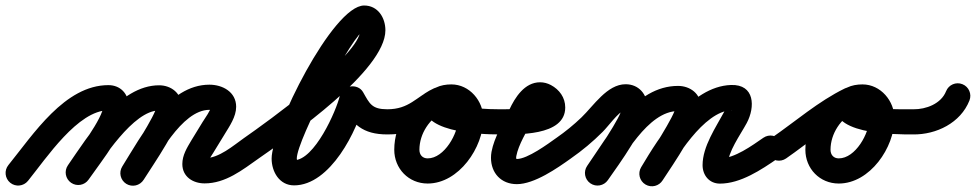

<svg xmlns="http://www.w3.org/2000/svg" viewBox="-59 -607 3492 687"><path d="M-22.3 47C-3 62.6 25.3 59.6 41 40.3C107.3 -41.6 219.7 -212.4 328.9 -212.4C330.7 -212.4 325.3 -213.2 323.6 -214C319.3 -216.1 315.7 -219.5 313.3 -223.5C312.6 -224.7 311 -229.8 311 -229.1C311 -185.3 215.7 -61.3 184 -15.6C169.9 4.8 174.9 32.8 195.4 47C215.8 61.1 243.8 56.1 258 35.6C304.8 -31.9 401 -148.9 401 -229.1C401 -271.5 371.8 -302.4 328.9 -302.4C172.9 -302.4 60.1 -126.3 -29 -16.3C-44.6 3 -41.6 31.3 -22.3 47ZM195.4 47C215.8 61.1 243.8 56.1 258 35.6C308.1 -36.7 417.5 -211.8 510.3 -211.8C513.4 -211.8 504.5 -216.4 502.4 -220.9C501.6 -222.7 501 -228.4 501 -226.5C501 -199.3 400.6 -46.5 378.8 -11.5C365.6 9.6 372 37.3 393.1 50.5C414.2 63.6 441.9 57.2 455.1 36.1C489.2 -18.5 591 -161.7 591 -226.5C591 -272.5 554.2 -301.8 510.3 -301.8C367.2 -301.8 256.9 -120.8 184 -15.6C169.9 4.8 174.9 32.8 195.4 47ZM392.7 50.7C413.8 63.8 441.6 57.5 454.7 36.4C502.3 -39.6 590.3 -214 690.2 -214C702.1 -214 703.8 -208.3 698.7 -216.1C696.3 -219.8 696 -227.8 696 -225C696 -213.9 673.7 -183 667.6 -172.9C667.6 -172.9 667.6 -173 667.6 -173C667.6 -173 667.6 -173.1 667.6 -173.1C653.6 -150.2 639.6 -127.4 625.6 -104.5C625.6 -104.5 625.5 -104.4 625.5 -104.2C625.4 -104.1 625.3 -104 625.3 -104C609.7 -77.7 593.4 -51.5 593.4 -20C593.4 25.5 631.5 49.2 673.1 49.2C748.3 49.2 808.4 1 866.9 -40.2C887.2 -54.5 892.1 -82.6 877.8 -102.9C863.5 -123.2 835.4 -128.1 815.1 -113.8C775 -85.5 724.7 -40.8 673.1 -40.8C663.6 -40.8 677 -37.7 681.1 -29.2C682.9 -25.6 683.4 -17.4 683.4 -20C683.4 -30.7 697.6 -49.4 702.7 -58.1C702.7 -58.1 702.6 -57.9 702.5 -57.8C702.5 -57.6 702.4 -57.5 702.4 -57.5C716.4 -80.3 730.4 -103.2 744.4 -126C744.4 -126 744.4 -126.1 744.4 -126.1C744.4 -126.1 744.4 -126.1 744.4 -126.1C762.3 -155.5 786 -189.3 786 -225C786 -278 737.5 -304 690.2 -304C542 -304 447.2 -121.3 378.5 -11.4C365.3 9.7 371.7 37.5 392.7 50.7Z M804.1 -51.3C818.3 -30.9 846.3 -25.9 866.7 -40.1C981.5 -120 1320 -354.3 1320 -498.6C1320 -543.6 1293.3 -587.3 1243.9 -587.3C1131.5 -587.3 912.9 -144.6 912.9 -39.6C912.9 7.4 940.7 56.3 993.2 56.3C1123 56.3 1220.7 -140.9 1244.8 -244.8C1249.1 -263.4 1223.7 -268.6 1199.5 -265.1C1175.4 -261.6 1152.5 -249.3 1161.9 -232.7C1202 -162.3 1238.3 -126 1327 -126C1351.9 -126 1372 -146.1 1372 -171C1372 -195.9 1351.9 -216 1327 -216C1271.1 -216 1263.5 -236.2 1240.1 -277.3C1230.7 -293.8 1212.1 -300.1 1194.8 -297.6C1177.5 -295.1 1161.5 -283.8 1157.2 -265.2C1144.4 -210.1 1065.9 -33.7 993.2 -33.7C990.7 -33.7 993.7 -33.9 996.5 -33.3C998.5 -32.8 1000.4 -31.9 1002.1 -30.8C1008.8 -26.3 1002.9 -32 1002.9 -39.6C1002.9 -107.7 1210.6 -497.3 1243.9 -497.3C1245.3 -497.3 1243.2 -497.2 1241 -497.6C1239.2 -498 1237.4 -498.6 1235.8 -499.4C1226 -504.6 1230 -509.5 1230 -498.6C1230 -410 894.9 -169.3 815.3 -113.9C794.9 -99.7 789.9 -71.7 804.1 -51.3Z M1327.1 -126C1443 -126.2 1449.7 -169.3 1531.1 -209C1557.8 -222.1 1561.6 -248.6 1552 -268.8C1542.4 -289 1519.4 -302.8 1492.4 -290.3C1409 -251.6 1351.7 -163.2 1351.7 -71.2C1351.7 -3.7 1403.1 49.7 1471.2 49.7C1582.9 49.7 1670.6 -79.7 1670.6 -182.5C1670.6 -245.6 1621.2 -305 1556 -305C1518.1 -305 1478.3 -292.3 1464.5 -252.9C1464.5 -252.9 1464.6 -252.9 1464.6 -253C1464.6 -253.1 1464.6 -253.1 1464.6 -253.1C1421.5 -132.5 1660.5 -126.1 1727.9 -126C1752.8 -126 1773 -146.1 1773 -170.9C1773 -195.8 1752.9 -216 1728.1 -216C1681.6 -216.1 1633.5 -218.9 1588 -228.7C1575.3 -231.4 1562.2 -234.7 1550.5 -240.5C1548.7 -241.3 1544.6 -245.4 1545.3 -243.6C1546.3 -240.9 1548.7 -238.8 1549.5 -236C1553.1 -222.3 1544.6 -209.6 1549.4 -222.9C1549.4 -222.9 1549.4 -222.9 1549.4 -223C1549.4 -223.1 1549.5 -223.1 1549.5 -223.1C1550.6 -226.3 1546.3 -217 1543.7 -214.8C1539.5 -211.4 1552 -215 1556 -215C1570.7 -215 1580.6 -195.5 1580.6 -182.5C1580.6 -130.4 1531.3 -40.3 1471.2 -40.3C1452.7 -40.3 1441.7 -53 1441.7 -71.2C1441.7 -128.3 1478.5 -184.6 1530.3 -208.6C1557.2 -221.1 1560.9 -248 1551.2 -268.4C1541.4 -288.9 1518.3 -302.9 1491.6 -289.9C1429.3 -259.4 1405.2 -216.1 1326.9 -216C1302.1 -216 1282 -195.8 1282 -170.9C1282 -146.1 1302.2 -126 1327.1 -126Z M1719 -126C1789.1 -126 1963.5 -118.1 1963.5 -222.5C1963.5 -257.8 1942.5 -286.7 1912 -302.8C1900.1 -309.1 1886.9 -312.6 1873.4 -312.6C1818.1 -312.6 1783.7 -258.4 1763.1 -213.9C1741 -165.9 1709.5 -116.1 1699.8 -64.3C1699.8 -64.3 1699.7 -64 1699.7 -63.7C1699.6 -63.5 1699.6 -63.2 1699.6 -63.2C1698.4 -56.2 1697.8 -49.4 1697.8 -42.3C1697.8 12.3 1734.3 51.9 1790.3 51.9C1853.1 51.9 1935 -5.2 1984.2 -40.4C2004.4 -54.9 2009.1 -83 1994.6 -103.2C1980.1 -123.4 1952 -128.1 1931.8 -113.6C1901.7 -92 1828.3 -38.1 1790.3 -38.1C1788.1 -38.1 1787.8 -40.6 1787.8 -42.3C1787.8 -44.6 1788.1 -46.6 1788.4 -48.8C1788.4 -48.8 1788.4 -48.5 1788.3 -48.3C1788.3 -48 1788.2 -47.7 1788.2 -47.7C1796.3 -90.9 1826.1 -135.6 1844.9 -176.1C1849.9 -187.2 1871.6 -222.6 1873.4 -222.6C1873.7 -222.6 1872.1 -222.6 1870.6 -223C1870.6 -223 1869.9 -223.3 1870 -223.2C1870.8 -222.8 1874.5 -219.6 1874 -220.7C1873.7 -221.3 1873.5 -223.2 1873.5 -222.5C1873.7 -223.8 1873.8 -225 1874 -226.2C1874.8 -229.2 1875.4 -230.1 1877.1 -232.4C1878.2 -233.9 1875.6 -231.4 1872.3 -230C1868.1 -228.2 1864 -226.9 1859.5 -225.7C1846.3 -222.2 1832.6 -220.5 1819 -219.1C1806.6 -217.9 1794.2 -217.3 1781.8 -216.8C1760.9 -216 1739.9 -216 1719 -216C1694.1 -216 1674 -195.9 1674 -171C1674 -146.1 1694.1 -126 1719 -126Z M1983.7 -40.1C2024.4 -68.4 2062.4 -100.1 2097.4 -135.2C2119.6 -157.4 2148.9 -200.8 2176.8 -214.8C2177.7 -215.2 2178.6 -215.6 2179.6 -215.6C2181.2 -215.6 2176.3 -216.4 2174.8 -217.2C2170.7 -219.5 2167.2 -227.9 2167.2 -224C2167.2 -191.8 2067.8 -50.6 2042.1 -13.7C2027.9 6.7 2032.9 34.7 2053.3 48.9C2073.7 63.1 2101.7 58.1 2115.9 37.7C2155.6 -19.2 2257.2 -156.2 2257.2 -224C2257.2 -269.5 2226.6 -305.6 2179.6 -305.6C2113.3 -305.6 2064.9 -228.4 2021.6 -186.9C1993.8 -160.2 1963.9 -135.9 1932.3 -113.9C1911.9 -99.7 1906.9 -71.7 1921.1 -51.3C1935.3 -30.9 1963.3 -25.9 1983.7 -40.1ZM2115.9 37.7C2172.4 -43.4 2258.4 -209.6 2367.1 -209.6C2372 -209.6 2362.1 -214 2359.9 -219.8C2359.3 -221.5 2358.8 -226.9 2358.8 -225.1C2358.8 -197.6 2262.3 -50.4 2236.3 -10.6C2222.7 10.2 2228.6 38.1 2249.4 51.7C2270.2 65.3 2298.1 59.4 2311.7 38.6C2349.1 -18.7 2448.8 -161.1 2448.8 -225.1C2448.8 -271.3 2410.6 -299.6 2367.1 -299.6C2213 -299.6 2119.5 -124.8 2042.1 -13.7C2027.9 6.7 2032.9 34.7 2053.3 48.9C2073.7 63.1 2101.7 58.1 2115.9 37.7ZM2312.3 37.6C2357.2 -37.8 2457.8 -209.3 2559.6 -212.9C2562.6 -213 2556.8 -208.8 2547.2 -222.4C2536.4 -237.7 2547.6 -235.5 2533.5 -209.3C2502.4 -151.3 2454.9 -83.2 2454.9 -16.1C2454.9 20.2 2479 50 2517 50C2591 50 2664.9 0.4 2723.5 -39.9C2744 -54 2749.2 -82 2735.1 -102.5C2721 -123 2693 -128.2 2672.5 -114.1C2631.8 -86.1 2569.2 -40 2517 -40C2517.5 -40 2517.9 -40 2518.4 -39.9C2530.3 -39 2542.4 -29.2 2544.7 -17.3C2544.8 -16.7 2544.9 -15.9 2544.9 -16.1C2544.9 -63.4 2589.9 -123.9 2612.9 -166.7C2643.6 -224 2642.1 -305.9 2556.4 -302.9C2411.9 -297.7 2300.4 -118.3 2235 -8.5C2222.3 12.8 2229.2 40.5 2250.6 53.2C2271.9 65.9 2299.6 58.9 2312.3 37.6Z M2691 -51.4C2705.1 -31 2733.2 -25.9 2753.6 -40C2834.9 -96.2 2913.6 -165.8 3002.1 -209C3028.8 -222.1 3032.6 -248.6 3023 -268.8C3013.4 -289 2990.4 -302.8 2963.4 -290.3C2880 -251.6 2822.7 -163.2 2822.7 -71.2C2822.7 -3.7 2874.1 49.7 2942.2 49.7C3053.9 49.7 3141.6 -79.7 3141.6 -182.5C3141.6 -245.6 3092.2 -305 3027 -305C2989.1 -305 2949.3 -292.3 2935.5 -252.9C2935.5 -252.9 2935.6 -252.9 2935.6 -253C2935.6 -253.1 2935.6 -253.1 2935.6 -253.1C2889.5 -124 3140.6 -126.1 3208.9 -126C3233.8 -126 3254 -146.1 3254 -170.9C3254 -195.8 3233.9 -216 3209.1 -216C3151.4 -216.1 3068.9 -212.9 3016.5 -240.3C3015.5 -240.8 3020.1 -222.1 3020.4 -222.9C3020.4 -222.9 3020.4 -222.9 3020.4 -223C3020.4 -223.1 3020.5 -223.1 3020.5 -223.1C3021.6 -226.3 3017.3 -217 3014.7 -214.8C3010.5 -211.4 3023 -215 3027 -215C3041.7 -215 3051.6 -195.5 3051.6 -182.5C3051.6 -130.4 3002.3 -40.3 2942.2 -40.3C2923.7 -40.3 2912.7 -53 2912.7 -71.2C2912.7 -128.3 2949.5 -184.6 3001.3 -208.6C3028.2 -221.1 3031.9 -248 3022.2 -268.4C3012.4 -288.9 2989.3 -302.9 2962.6 -289.9C2869.7 -244.5 2787.5 -172.9 2702.4 -114C2682 -99.9 2676.9 -71.8 2691 -51.4Z M3208.5 -126C3291.4 -125 3378.1 -167.2 3409.8 -247.4C3419 -270.5 3407.7 -296.7 3384.6 -305.8C3361.5 -315 3335.3 -303.7 3326.2 -280.6C3308.3 -235.6 3254.5 -215.5 3209.5 -216C3184.7 -216.3 3164.3 -196.4 3164 -171.5C3163.7 -146.7 3183.6 -126.3 3208.5 -126Z"/></svg>

Font: FRB American Cursive Guidelines Arrows Black
Style: Bold Italic
Weight: 900
Italic angle: -25°
Version: Version 2.0;Modular Font Editor K font №1